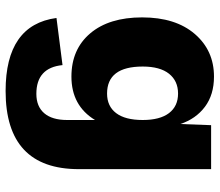

<svg xmlns="http://www.w3.org/2000/svg" viewBox="-68 -482 765 668"><g transform="rotate(90 314.0 -147.5)"><path d="M296 215Q66 215 42 38L206 17Q215 108 306 108Q350 108 373.5 80.5Q397 53 397 1V-96Q347 -14 246 -14Q151 -14 95.5 -79.5Q40 -145 40 -260Q40 -376 97.5 -443Q155 -510 246 -510Q309 -510 351 -478.5Q393 -447 411 -393L415 -500H568V-40Q568 215 296 215ZM305 -138Q349 -138 373 -169.5Q397 -201 397 -262Q397 -322 373 -353.5Q349 -385 305 -385Q261 -385 236 -353.5Q211 -322 211 -262Q211 -138 305 -138Z"/></g></svg>

Font: Elaine Sans
Style: Bold
Weight: 700
Designer: Wei Huang
Foundry: Wei Huang
Version: Version 2.001;December 24, 2019;FontCreator 12.0.0.2547 64-b